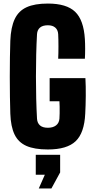

<svg xmlns="http://www.w3.org/2000/svg" viewBox="-20 -830 533 1079"><path d="M249 10Q173.5 10 128 -10.2Q82.5 -30.5 61.5 -74.8Q40.5 -119 38 -191Q36.5 -233 35.8 -286.8Q35 -340.5 35 -397.5Q35 -454.5 35.8 -507.5Q36.5 -560.5 38 -601Q41 -677 62.8 -723Q84.5 -769 129.8 -789.5Q175 -810 249 -810Q354 -810 402.2 -763.8Q450.5 -717.5 457 -610Q458.5 -587 458.5 -555.2Q458.5 -523.5 457 -500H307Q308.5 -528 308.5 -569.2Q308.5 -610.5 307 -638Q305.5 -662 290.5 -675Q275.5 -688 249 -688Q220 -688 204.8 -675Q189.5 -662 188 -638Q185 -585.5 183.5 -524.8Q182 -464 182 -400.5Q182 -337 183.5 -276.2Q185 -215.5 188 -163Q189.5 -138.5 204.8 -125.2Q220 -112 249 -112Q277.5 -112 294.8 -125.2Q312 -138.5 314 -163Q315 -174.5 315.2 -193.2Q315.5 -212 315.2 -230.8Q315 -249.5 314 -261H259V-391H460Q462.5 -345.5 462 -291.2Q461.5 -237 459 -191Q454 -83 405.2 -36.5Q356.5 10 249 10ZM198 229 232 152H181V40H318V139L269 229Z"/></svg>

Font: Big Shoulders Display Thin Black
Style: Regular
Weight: 900
Version: Version 2.002